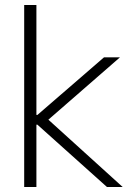

<svg xmlns="http://www.w3.org/2000/svg" viewBox="-20 -750 540 770"><path d="M77 0V-730H126V-289H130L397 -520H461L174 -270L472 0H409L130 -250H126V0Z"/></svg>

Font: M PLUS Code Latin Light
Style: Regular
Weight: 300
Designer: Coji Morishita
Foundry: UNDERFOREST DESIGN
Version: Version 1.002; ttfautohint (v1.8.3)